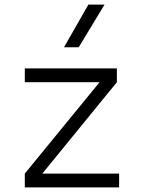

<svg xmlns="http://www.w3.org/2000/svg" viewBox="-20 -815 626 835"><path d="M87.9 0V-60.1L413.1 -457.5H87.9V-517.6H488.3V-457.5L164.1 -60.1H498V0ZM258.3 -609.4 364.3 -794.9H434.6L322.3 -609.4Z"/></svg>

Font: CaskaydiaCove NFP Light
Style: Regular
Weight: 300
Designer: Aaron Bell
Foundry: Saja Typeworks
Version: Version 2111.001; VTT 6.35;Nerd Fonts 3.1.1